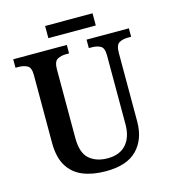

<svg xmlns="http://www.w3.org/2000/svg" viewBox="-123 -944 932 1052"><g transform="rotate(-15 342.5 -417.5)"><path d="M348 10Q273 10 218 -12.5Q163 -35 132.5 -85Q102 -135 102 -217V-602Q102 -644 81.5 -655Q61 -666 32 -666H15V-714H319V-666H302Q273 -666 252.5 -654.5Q232 -643 232 -598V-210Q232 -125 271.5 -90.5Q311 -56 376 -56Q444 -56 480.5 -97Q517 -138 517 -211V-602Q517 -644 497 -655Q477 -666 448 -666H431V-714H671V-666H653Q623 -666 603 -654.5Q583 -643 583 -598V-209Q583 -109 525.5 -49.5Q468 10 348 10ZM231 -776V-845H500V-776Z"/></g></svg>

Font: Noto Serif Lao SemiCondensed SemiBold
Style: Regular
Weight: 600
Width: 4
Designer: Monotype Design Team
Foundry: Monotype Imaging Inc.
Version: Version 2.003; ttfautohint (v1.8.4.7-5d5b)